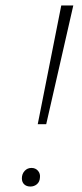

<svg xmlns="http://www.w3.org/2000/svg" viewBox="-20 -678 300 702"><path d="M204 -658H248L149 -224H118ZM60 -26Q60 -42 70 -53Q80 -64 95 -64Q110 -64 119 -53.5Q128 -43 126 -28Q125 -13 115 -4.5Q105 4 91 4Q77 4 68.5 -4Q60 -12 60 -26Z"/></svg>

Font: Ysabeau Light
Style: Italic
Weight: 300
Italic angle: -12°
Designer: Christian Thalmann (Catharsis Fonts)
Version: Version 0.003